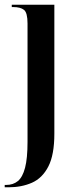

<svg xmlns="http://www.w3.org/2000/svg" viewBox="-30 -556 327 816"><path d="M-10 240V230H-4Q26 230 46 213.5Q66 197 76.5 157Q87 117 87 47V-456Q87 -502 72 -514Q57 -526 26 -526H20V-536H201V12Q201 102 175.5 151.5Q150 201 106 220.5Q62 240 6 240Z"/></svg>

Font: Noto Serif Display ExtraCondensed SemiBold
Style: Regular
Weight: 600
Width: 2
Designer: Monotype Design Team
Foundry: Monotype Imaging Inc.
Version: Version 2.009